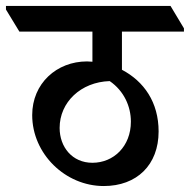

<svg xmlns="http://www.w3.org/2000/svg" viewBox="-71 -644 637 644"><path d="M277 -20C388 -20 461 -91 461 -203C461 -301 412 -371 338 -410V-538H546V-549L501 -624H-51V-612L-6 -538H239V-437C232 -437 226 -438 221 -438C119 -438 37 -364 37 -258C37 -128 148 -20 277 -20ZM129 -215C129 -301 200 -369 297 -372C345 -339 368 -287 368 -236C368 -153 310 -98 239 -98C171 -98 129 -151 129 -215Z"/></svg>

Font: Noto Serif Devanagari SemiCondensed SemiBold
Style: Regular
Weight: 600
Width: 4
Designer: Universal Thirst, Indian Type Foundry and the Monotype Design Team
Foundry: Monotype Imaging Inc.
Version: Version 2.004